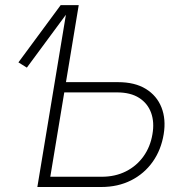

<svg xmlns="http://www.w3.org/2000/svg" viewBox="-20 -748 722 768"><path d="M87.4 -477.5 53.7 -498.5 222.7 -727.5H272ZM229.5 -419.4H452.1Q519.5 -419.4 563.5 -392.3Q607.4 -365.2 626 -318.1Q644.5 -271 634.8 -211.4Q624.5 -148.4 590.8 -100.8Q557.1 -53.2 504.4 -26.6Q451.7 0 384.8 0H129.4L250 -727.5H294.9L181.2 -41H386.7Q440.9 -41 483.6 -62.5Q526.4 -84 554 -122.6Q581.5 -161.1 589.8 -211.4Q598.1 -258.8 584.5 -296.6Q570.8 -334.5 536.6 -356.4Q502.4 -378.4 448.2 -378.4H222.7Z"/></svg>

Font: Inter 28pt ExtraLight
Style: Italic
Weight: 250
Italic angle: -9.3988°
Designer: Rasmus Andersson
Foundry: rsms
Version: Version 4.001;git-66647c0bb